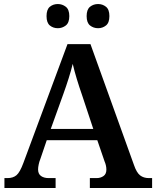

<svg xmlns="http://www.w3.org/2000/svg" viewBox="-20 -933 775 953"><path d="M2 0V-49H17Q45 -49 62 -63.5Q79 -78 96 -124L315 -714H429L645 -114Q658 -76 675.5 -62.5Q693 -49 719 -49H735V0H426V-49H459Q479 -49 493.5 -59Q508 -69 508 -91Q508 -102 505.5 -112.5Q503 -123 499 -132L463 -237H212L180 -143Q175 -131 172 -116.5Q169 -102 169 -92Q169 -70 183.5 -59.5Q198 -49 222 -49H256V0ZM232 -293H443L387 -462Q374 -499 361.5 -540Q349 -581 341 -616Q333 -583 321 -545Q309 -507 295 -468ZM467 -793Q444 -793 427 -806.5Q410 -820 410 -853Q410 -886 427 -899.5Q444 -913 467 -913Q489 -913 506 -899.5Q523 -886 523 -853Q523 -820 506 -806.5Q489 -793 467 -793ZM267 -793Q244 -793 227.5 -806.5Q211 -820 211 -853Q211 -886 227.5 -899.5Q244 -913 267 -913Q289 -913 306.5 -899.5Q324 -886 324 -853Q324 -820 306.5 -806.5Q289 -793 267 -793Z"/></svg>

Font: Noto Serif Toto SemiBold
Style: Regular
Weight: 600
Designer: Monotype Design Team
Foundry: Monotype Imaging Inc.
Version: Version 2.001; ttfautohint (v1.8.4.7-5d5b)